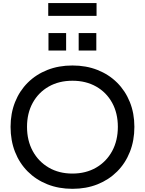

<svg xmlns="http://www.w3.org/2000/svg" viewBox="-20 -1176 912 1208"><path d="M436 12Q349.5 12 278 -16.5Q206.5 -45 154.5 -97Q102.5 -149 74.5 -220.5Q46.5 -292 46.5 -378Q46.5 -463 74.8 -533.8Q103 -604.5 154.8 -656Q206.5 -707.5 278 -735.8Q349.5 -764 435.5 -764Q522 -764 593.5 -735.8Q665 -707.5 716.8 -656Q768.5 -604.5 797 -533.8Q825.5 -463 825.5 -378Q825.5 -292 797.2 -220.5Q769 -149 717 -97Q665 -45 593.8 -16.5Q522.5 12 436 12ZM435.5 -84Q520.5 -84 585 -121.5Q649.5 -159 685.5 -225.2Q721.5 -291.5 721.5 -378Q721.5 -464 685.5 -529.5Q649.5 -595 585 -631.5Q520.5 -668 436 -668Q351 -668 286.8 -631.5Q222.5 -595 186.2 -529.5Q150 -464 150 -378Q150 -291.5 186.2 -225.2Q222.5 -159 286.8 -121.5Q351 -84 435.5 -84ZM285 -968H396V-858H285ZM475 -968H586V-858H475ZM587.5 -1156.5V-1076H283.5V-1156.5Z"/></svg>

Font: Hepta Slab Medium
Style: Regular
Weight: 500
Designer: Michael LaGattuta
Foundry: Michael LaGattuta
Version: Version 1.102